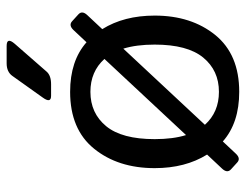

<svg xmlns="http://www.w3.org/2000/svg" viewBox="-104 -656 768 601"><g transform="rotate(-90 280.5 -356.0)"><path d="M280.8 -580.6Q256.3 -580.6 274.9 -606.4L342.8 -701.7Q355.5 -719.7 382.3 -719.7H436.5Q465.3 -719.7 443.4 -694.3L356.4 -594.7Q344.2 -580.6 316.9 -580.6ZM54.2 -256.3Q54.2 -371.1 115 -446Q175.8 -521 293 -521Q390.1 -521 448.2 -469.7L486.3 -510.3Q501.5 -526.4 514.2 -514.6L535.6 -495.1Q548.3 -483.4 533.2 -467.3L489.3 -420.4Q531.7 -352.5 531.7 -256.3Q531.7 -141.6 470.9 -66.7Q410.2 8.3 293 8.3Q195.8 8.3 137.7 -43L99.6 -2.4Q84.5 13.7 71.8 2L50.3 -17.6Q37.6 -29.3 52.7 -45.4L96.7 -92.3Q54.2 -160.6 54.2 -256.3ZM145 -256.3Q145 -198.7 157.7 -158.2L396 -413.6Q356.4 -457.5 293 -457.5Q226.1 -457.5 185.5 -408.2Q145 -358.9 145 -256.3ZM189.9 -99.1Q229.5 -55.2 293 -55.2Q359.9 -55.2 400.4 -104.5Q440.9 -153.8 440.9 -256.3Q440.9 -313.5 428.2 -354.5Z"/></g></svg>

Font: Istok Web
Style: Regular
Weight: 400
Designer: Andrey V. Panov
Foundry: Andrey V. Panov
Version: Version 1.0.2g